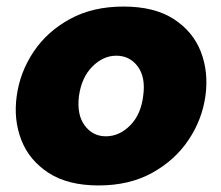

<svg xmlns="http://www.w3.org/2000/svg" viewBox="-20 -556 674 586"><path d="M281 10Q187 10 128 -28.5Q69 -67 45 -129Q21 -191 31 -263Q41 -336 82.5 -398Q124 -460 193.5 -498Q263 -536 357 -536Q451 -536 510 -498Q569 -460 593 -398Q617 -336 607 -263Q597 -191 555.5 -129Q514 -67 444.5 -28.5Q375 10 281 10ZM303 -140Q344 -140 377 -173Q410 -206 417 -263Q425 -320 400.5 -353Q376 -386 335 -386Q295 -386 262 -353Q229 -320 221 -263Q214 -206 238.5 -173Q263 -140 303 -140Z"/></svg>

Font: Raleway Black
Style: Italic
Weight: 900
Italic angle: -12°
Designer: Matt McInerney, Pablo Impallari, Rodrigo Fuenzalida
Foundry: Matt McInerney, Pablo Impallari, Rodrigo Fuenzalida
Version: Version 4.101;RELEASE